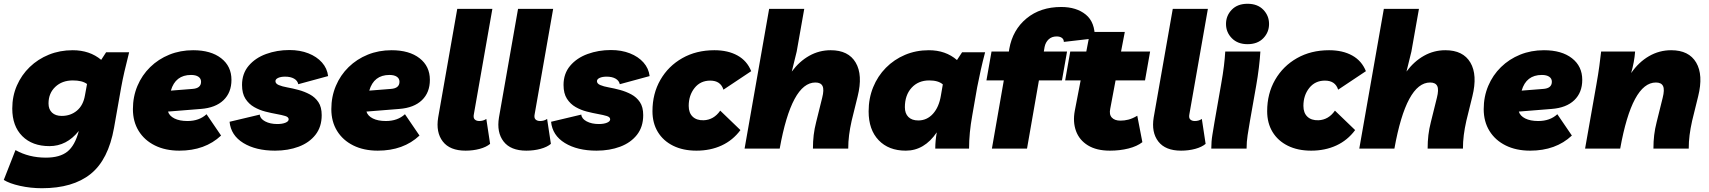

<svg xmlns="http://www.w3.org/2000/svg" viewBox="-43 -787 9053 1017"><path d="M179 210Q119 210 63 197.5Q7 185 -23 166L39 8Q110 48 200 48Q274 48 314 16Q354 -16 374 -92V-93Q310 -13 219 -13Q128 -13 75 -66Q22 -119 22 -212Q22 -278 46.5 -334Q71 -390 114.5 -432Q158 -474 216 -497.5Q274 -521 342 -521Q432 -521 493 -470L519 -510H641Q626 -451 616 -407.5Q606 -364 599 -325L561 -110Q531 59 437 134.5Q343 210 179 210ZM284 -173Q331 -173 364.5 -201Q398 -229 407 -282L418 -342Q393 -361 343 -361Q286 -361 250 -327Q214 -293 214 -239Q214 -208 232.5 -190.5Q251 -173 284 -173Z M907 11Q833 11 777.5 -16.5Q722 -44 691.5 -93.5Q661 -143 661 -209Q661 -275 685 -332Q709 -389 752.5 -431.5Q796 -474 854 -497.5Q912 -521 980 -521Q1074 -521 1128.5 -478.5Q1183 -436 1183 -364Q1183 -297 1141 -256.5Q1099 -216 1021 -210L847 -196Q854 -173 881 -159.5Q908 -146 950 -146Q1012 -146 1051 -182L1128 -69Q1043 11 907 11ZM969 -390Q886 -390 862 -307L976 -316Q1022 -319 1022 -354Q1022 -371 1008 -380.5Q994 -390 969 -390Z M1414 11Q1312 11 1246 -29.5Q1180 -70 1173 -142L1333 -180Q1335 -158 1361.5 -144Q1388 -130 1426 -130Q1452 -130 1469 -137Q1486 -144 1486 -155Q1486 -167 1468 -172.5Q1450 -178 1422 -183Q1394 -188 1362.5 -196Q1331 -204 1303 -220Q1275 -236 1257 -264Q1239 -292 1239 -337Q1239 -397 1274 -438.5Q1309 -480 1366.5 -501Q1424 -522 1490 -522Q1546 -522 1590.5 -504.5Q1635 -487 1662.5 -456Q1690 -425 1695 -384L1537 -341Q1533 -360 1514.5 -370.5Q1496 -381 1467 -381Q1445 -381 1430.5 -374.5Q1416 -368 1416 -357Q1416 -344 1433.5 -336.5Q1451 -329 1479 -324Q1507 -319 1538.5 -310.5Q1570 -302 1598 -287Q1626 -272 1643.5 -246Q1661 -220 1661 -177Q1661 -115 1628 -73Q1595 -31 1539 -10Q1483 11 1414 11Z M1958 11Q1884 11 1828.5 -16.5Q1773 -44 1742.5 -93.5Q1712 -143 1712 -209Q1712 -275 1736 -332Q1760 -389 1803.5 -431.5Q1847 -474 1905 -497.5Q1963 -521 2031 -521Q2125 -521 2179.5 -478.5Q2234 -436 2234 -364Q2234 -297 2192 -256.5Q2150 -216 2072 -210L1898 -196Q1905 -173 1932 -159.5Q1959 -146 2001 -146Q2063 -146 2102 -182L2179 -69Q2094 11 1958 11ZM2020 -390Q1937 -390 1913 -307L2027 -316Q2073 -319 2073 -354Q2073 -371 2059 -380.5Q2045 -390 2020 -390Z M2423 11Q2340 11 2302.5 -37.5Q2265 -86 2278 -165L2379 -740H2565L2467 -182Q2463 -163 2471.5 -154.5Q2480 -146 2496 -146Q2517 -146 2533 -157L2553 -25Q2533 -8 2498 1.5Q2463 11 2423 11Z M2745 11Q2662 11 2624.5 -37.5Q2587 -86 2600 -165L2701 -740H2887L2789 -182Q2785 -163 2793.5 -154.5Q2802 -146 2818 -146Q2839 -146 2855 -157L2875 -25Q2855 -8 2820 1.5Q2785 11 2745 11Z M3117 11Q3015 11 2949 -29.5Q2883 -70 2876 -142L3036 -180Q3038 -158 3064.5 -144Q3091 -130 3129 -130Q3155 -130 3172 -137Q3189 -144 3189 -155Q3189 -167 3171 -172.5Q3153 -178 3125 -183Q3097 -188 3065.5 -196Q3034 -204 3006 -220Q2978 -236 2960 -264Q2942 -292 2942 -337Q2942 -397 2977 -438.5Q3012 -480 3069.5 -501Q3127 -522 3193 -522Q3249 -522 3293.5 -504.5Q3338 -487 3365.5 -456Q3393 -425 3398 -384L3240 -341Q3236 -360 3217.5 -370.5Q3199 -381 3170 -381Q3148 -381 3133.5 -374.5Q3119 -368 3119 -357Q3119 -344 3136.5 -336.5Q3154 -329 3182 -324Q3210 -319 3241.5 -310.5Q3273 -302 3301 -287Q3329 -272 3346.5 -246Q3364 -220 3364 -177Q3364 -115 3331 -73Q3298 -31 3242 -10Q3186 11 3117 11Z M3646 11Q3575 11 3522.5 -15Q3470 -41 3441.5 -88Q3413 -135 3413 -198Q3413 -291 3455 -364Q3497 -437 3571 -479Q3645 -521 3741 -521Q3813 -521 3863.5 -493Q3914 -465 3936 -410L3789 -312Q3774 -360 3719 -360Q3667 -360 3636 -321Q3605 -282 3605 -226Q3605 -189 3626 -169Q3647 -149 3684 -150Q3738 -152 3772 -201L3879 -98Q3839 -44 3779.5 -16.5Q3720 11 3646 11Z M3901 0 4031 -740H4217L4177 -514L4151 -408Q4191 -462 4243.5 -491.5Q4296 -521 4357 -521Q4451 -521 4489.5 -455.5Q4528 -390 4500 -277L4468 -147Q4459 -107 4454.5 -71.5Q4450 -36 4450 0H4263Q4263 -38 4267 -71.5Q4271 -105 4280 -140L4312 -269Q4323 -312 4314 -331Q4305 -350 4276 -350Q4150 -350 4087 0Z M4755 11Q4664 11 4611 -44.5Q4558 -100 4558 -197Q4558 -266 4582 -325Q4606 -384 4649.5 -428Q4693 -472 4751 -496.5Q4809 -521 4877 -521Q4966 -521 5026 -469L5053 -510H5175Q5162 -461 5152 -416Q5142 -371 5133 -325L5107 -176Q5090 -83 5090 0H4911Q4911 -41 4919 -86Q4853 11 4755 11ZM4821 -149Q4867 -149 4899 -184.5Q4931 -220 4941 -282L4951 -340Q4927 -361 4879 -361Q4821 -361 4785.5 -322Q4750 -283 4750 -219Q4750 -186 4768.5 -167.5Q4787 -149 4821 -149Z M5211 0 5274 -361H5182L5209 -514H5301L5303 -528Q5321 -629 5394.5 -689.5Q5468 -750 5578 -750Q5659 -750 5708.5 -709.5Q5758 -669 5756 -584L5592 -565Q5592 -579 5581.5 -586.5Q5571 -594 5554 -594Q5528 -594 5511.5 -578.5Q5495 -563 5490 -538L5486 -514H5609L5582 -361H5460L5397 0Z M5836 11Q5765 11 5719.5 -17Q5674 -45 5656.5 -93Q5639 -141 5650 -200L5681 -361H5599L5626 -514H5711L5731 -618H5915L5895 -514H6049L6022 -361H5866L5838 -212Q5831 -181 5846 -164.5Q5861 -148 5892 -148Q5913 -148 5934.5 -153.5Q5956 -159 5981 -174L6008 -34Q5980 -12 5934.5 -0.5Q5889 11 5836 11Z M6213 11Q6130 11 6092.5 -37.5Q6055 -86 6068 -165L6169 -740H6355L6257 -182Q6253 -163 6261.5 -154.5Q6270 -146 6286 -146Q6307 -146 6323 -157L6343 -25Q6323 -8 6288 1.5Q6253 11 6213 11Z M6373 0Q6373 -38 6379 -73.5Q6385 -109 6390 -140L6425 -340Q6435 -396 6440 -437.5Q6445 -479 6447 -514H6633Q6631 -477 6625 -428Q6619 -379 6611 -334L6578 -147Q6571 -106 6565.5 -71Q6560 -36 6560 0ZM6565 -553Q6513 -553 6482 -584.5Q6451 -616 6451 -660Q6451 -704 6481.5 -735.5Q6512 -767 6565 -767Q6618 -767 6648.5 -735.5Q6679 -704 6679 -660Q6679 -616 6648.5 -584.5Q6618 -553 6565 -553Z M6902 11Q6831 11 6778.5 -15Q6726 -41 6697.5 -88Q6669 -135 6669 -198Q6669 -291 6711 -364Q6753 -437 6827 -479Q6901 -521 6997 -521Q7069 -521 7119.5 -493Q7170 -465 7192 -410L7045 -312Q7030 -360 6975 -360Q6923 -360 6892 -321Q6861 -282 6861 -226Q6861 -189 6882 -169Q6903 -149 6940 -150Q6994 -152 7028 -201L7135 -98Q7095 -44 7035.5 -16.5Q6976 11 6902 11Z M7157 0 7287 -740H7473L7433 -514L7407 -408Q7447 -462 7499.5 -491.5Q7552 -521 7613 -521Q7707 -521 7745.5 -455.5Q7784 -390 7756 -277L7724 -147Q7715 -107 7710.5 -71.5Q7706 -36 7706 0H7519Q7519 -38 7523 -71.5Q7527 -105 7536 -140L7568 -269Q7579 -312 7570 -331Q7561 -350 7532 -350Q7406 -350 7343 0Z M8062 11Q7988 11 7932.5 -16.5Q7877 -44 7846.5 -93.5Q7816 -143 7816 -209Q7816 -275 7840 -332Q7864 -389 7907.5 -431.5Q7951 -474 8009 -497.5Q8067 -521 8135 -521Q8229 -521 8283.5 -478.5Q8338 -436 8338 -364Q8338 -297 8296 -256.5Q8254 -216 8176 -210L8002 -196Q8009 -173 8036 -159.5Q8063 -146 8105 -146Q8167 -146 8206 -182L8283 -69Q8198 11 8062 11ZM8124 -390Q8041 -390 8017 -307L8131 -316Q8177 -319 8177 -354Q8177 -371 8163 -380.5Q8149 -390 8124 -390Z M8353 0 8413 -340Q8423 -396 8428.5 -437.5Q8434 -479 8438 -514H8618Q8614 -459 8597 -400Q8637 -458 8691.5 -489.5Q8746 -521 8809 -521Q8903 -521 8941.5 -455.5Q8980 -390 8952 -277L8920 -147Q8911 -107 8906.5 -71.5Q8902 -36 8902 0H8715Q8715 -38 8719 -71.5Q8723 -105 8732 -140L8764 -269Q8775 -312 8766 -331Q8757 -350 8728 -350Q8602 -350 8539 0Z"/></svg>

Font: Livvic Black
Style: Italic
Weight: 900
Italic angle: -10°
Designer: Jacques Le Bailly, Baron von Fonthausen
Version: Version 1.001; ttfautohint (v1.8.2)